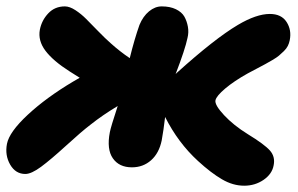

<svg xmlns="http://www.w3.org/2000/svg" viewBox="-21 -550 942 607"><path d="M59.1 0Q28.3 0 11.2 -29.5Q-5.9 -59.1 1 -95.2Q8.3 -132.8 66.9 -187.3Q125.5 -241.7 210 -292Q213.4 -293.9 220.5 -298.1Q227.5 -302.2 231 -304.2Q226.1 -307.6 215.1 -314.2Q204.1 -320.8 199.2 -324.2Q147 -357.4 122.8 -389.4Q98.6 -421.4 105 -456.1Q110.8 -485.8 131.6 -507.8Q152.3 -529.8 184.1 -529.8Q199.2 -529.8 217.8 -517.6Q236.3 -505.4 251.5 -490Q266.6 -474.6 289.6 -451.2Q312.5 -427.7 328.1 -414.1Q357.9 -387.2 389.2 -366.2Q404.3 -427.2 419.9 -471.2Q431.2 -498.5 450.2 -514.2Q469.2 -529.8 490.2 -529.8Q516.6 -529.8 535.2 -520.8Q553.7 -511.7 561.8 -497.6Q569.8 -483.4 573 -465.6Q576.2 -447.8 571.8 -430.2Q564.5 -394.5 534.2 -315.9L538.1 -319.8Q657.7 -427.7 731 -471.2Q789.6 -505.9 832 -505.9Q868.7 -505.9 885 -480.5Q901.4 -455.1 895 -422.9Q893.1 -413.1 888.9 -404.8Q884.8 -396.5 876.5 -388.4Q868.2 -380.4 861.1 -374.3Q854 -368.2 840.1 -360.1Q826.2 -352.1 817.4 -347.2Q808.6 -342.3 790.3 -332.8Q772 -323.2 762.2 -317.9Q719.2 -293.9 691.2 -270.3Q663.1 -246.6 660.2 -232.9Q657.2 -218.3 687.3 -186Q717.3 -153.8 762.2 -126Q814.9 -93.8 832.3 -74.2Q849.6 -54.7 844.2 -27.8Q839.4 0 812.3 18.6Q785.2 37.1 751 37.1Q715.3 37.1 680.7 16.8Q646 -3.4 605 -41Q542 -98.6 501 -180.2Q496.1 -138.2 490.2 -106Q481.9 -65.9 456.8 -43.5Q431.6 -21 396 -21Q355.5 -21 335.7 -49.6Q315.9 -78.1 326.2 -131.8Q329.1 -147.9 351.1 -214.8Q303.7 -186.5 265.1 -155.8Q236.3 -133.8 188 -89.6Q139.6 -45.4 108.9 -22.7Q78.1 0 59.1 0Z"/></svg>

Font: Shantell Sans Irregular
Style: Italic
Weight: 800
Italic angle: -11.31°
Designer: Stephen Nixon, Anya Danilova, Shantell Martin
Foundry: Arrow Type
Version: Version 1.006;[9816181b4]